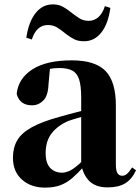

<svg xmlns="http://www.w3.org/2000/svg" viewBox="-20 -838 640 875"><path d="M185 17Q121 17 80 -19.5Q39 -56 39 -119Q39 -165 58.5 -198.5Q78 -232 125 -258Q172 -284 253 -306Q291 -317 342.5 -330Q394 -343 434 -353V-327Q394 -317 354.5 -306Q315 -295 292 -287Q243 -266 215.5 -230.5Q188 -195 188 -140Q188 -95 208.5 -73Q229 -51 263 -51Q276 -51 292.5 -57.5Q309 -64 331.5 -82.5Q354 -101 385 -136L404 -80H363Q335 -49 310.5 -27.5Q286 -6 256.5 5.5Q227 17 185 17ZM471 16Q416 16 387 -13Q358 -42 350 -91V-93V-393Q350 -445 341 -474.5Q332 -504 310 -516Q288 -528 250 -528Q226 -528 200 -523Q174 -518 136 -505L208 -529L201 -453Q199 -401 177 -379.5Q155 -358 126 -358Q70 -358 56 -410Q63 -480 127 -521.5Q191 -563 307 -563Q414 -563 461 -514.5Q508 -466 508 -357V-88Q508 -60 515.5 -48.5Q523 -37 537 -37Q548 -37 558 -45Q568 -53 582 -75L600 -62Q581 -21 550.5 -2.5Q520 16 471 16ZM100 -666Q110 -737 141.5 -777.5Q173 -818 221 -818Q247 -818 266 -807.5Q285 -797 301 -784Q320 -769 339.5 -756Q359 -743 384 -743Q410 -743 429 -760.5Q448 -778 458 -810L483 -802Q473 -729 441.5 -689.5Q410 -650 363 -650Q335 -650 316.5 -660Q298 -670 281 -683Q262 -699 242.5 -711.5Q223 -724 198 -724Q172 -724 153.5 -707Q135 -690 125 -658Z"/></svg>

Font: Noto Serif JP ExtraLight Black
Style: Regular
Weight: 900
Version: Version 2.003-H1;hotconv 1.1.1;makeotfexe 2.6.0